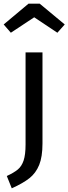

<svg xmlns="http://www.w3.org/2000/svg" viewBox="-46 -812 372 1044"><path d="M185 -32Q185 41 167 85Q149 129 114.5 156.5Q80 184 18 212L-9 145Q30 127 51 109.5Q72 92 82.5 60.5Q93 29 93 -26V-527H185ZM-26 -679 109 -792H170L306 -679L266 -634L140 -718L13 -634Z"/></svg>

Font: FiraGO
Style: Regular
Weight: 400
Designer: bBox Type
Foundry: bBox Type GmbH
Version: Version 1.001;April 20, 2020;FontCreator 12.0.0.2555 64-bit